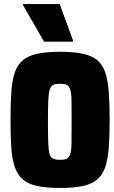

<svg xmlns="http://www.w3.org/2000/svg" viewBox="-20 -845 562 949"><path d="M277 84Q210 84 165 74.5Q120 65 93.5 42.5Q67 20 53.5 -18.5Q40 -57 36 -114.5Q32 -172 32 -252Q32 -333 36 -391Q40 -449 53.5 -487.5Q67 -526 93.5 -548Q120 -570 165 -579.5Q210 -589 277 -589Q345 -589 389 -579.5Q433 -570 460 -548Q487 -526 500 -487.5Q513 -449 517.5 -391Q522 -333 522 -252Q522 -172 517.5 -114.5Q513 -57 500 -18.5Q487 20 460 42.5Q433 65 389 74.5Q345 84 277 84ZM276 -55Q298 -55 309.5 -60.5Q321 -66 327 -83.5Q333 -101 333.5 -139.5Q334 -178 334 -243Q334 -309 333.5 -346.5Q333 -384 327 -402.5Q321 -421 309.5 -426Q298 -431 276 -431Q256 -431 244 -426Q232 -421 226 -402.5Q220 -384 218.5 -346.5Q217 -309 217 -243Q217 -178 218.5 -139.5Q220 -101 225 -83.5Q230 -66 243 -60.5Q256 -55 276 -55ZM198 -639 94 -819V-825H275L341 -645V-639Z"/></svg>

Font: Farlight84_Sys_V01
Style: Bold
Weight: 700
Designer: Monotype Design Team, Nadine Chahine and Nizar Qandah
Foundry: Monotype Imaging Inc.
Version: Version 2.004;October 31, 2024;FontCreator 14.0.0.2814 64-bi